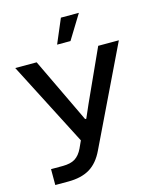

<svg xmlns="http://www.w3.org/2000/svg" viewBox="-131 -826 883 1083"><g transform="rotate(-15 310.5 -285.0)"><path d="M55.2 167V74.2H122.1Q169.9 74.2 196.3 57.4Q222.7 40.5 240.2 3.9L259.8 -39.1L7.8 -528.8H132.8L277.8 -225.1L314 -148.9H320.8L355 -227.1L492.2 -528.8H612.8L337.9 41Q306.6 107.4 257.3 137.2Q208 167 130.9 167ZM270 -595.2 330.1 -736.8H435.1L348.1 -595.2Z"/></g></svg>

Font: Lumene Sans Expanded Medium
Style: Regular
Weight: 500
Width: 7
Designer: Deni Anggara
Version: Version 1.003;Glyphs 3.1.2 (3151)